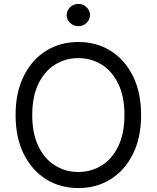

<svg xmlns="http://www.w3.org/2000/svg" viewBox="-20 -952 801 982"><path d="M380.7 -818.2Q356.2 -818.2 338.6 -834.9Q321 -851.6 321 -875Q321 -898.4 338.6 -915.1Q356.2 -931.8 380.7 -931.8Q405.2 -931.8 422.8 -915.1Q440.3 -898.4 440.3 -875Q440.3 -851.6 422.8 -834.9Q405.2 -818.2 380.7 -818.2ZM380.7 9.9Q287.6 9.9 215.2 -35.5Q142.8 -81 101.2 -164.8Q59.7 -248.6 59.7 -363.6Q59.7 -478.7 101.2 -562.5Q142.8 -646.3 215.2 -691.8Q287.6 -737.2 380.7 -737.2Q473.7 -737.2 546.2 -691.8Q618.6 -646.3 660.2 -562.5Q701.7 -478.7 701.7 -363.6Q701.7 -248.6 660.2 -164.8Q618.6 -81 546.2 -35.5Q473.7 9.9 380.7 9.9ZM380.7 -72.4Q446.7 -72.4 500.2 -105.8Q553.6 -139.2 585 -204.2Q616.5 -269.2 616.5 -363.6Q616.5 -458.1 585 -523.1Q553.6 -588.1 500.2 -621.4Q446.7 -654.8 380.7 -654.8Q314.6 -654.8 261.2 -621.4Q207.7 -588.1 176.3 -523.1Q144.9 -458.1 144.9 -363.6Q144.9 -269.2 176.3 -204.2Q207.7 -139.2 261.2 -105.8Q314.6 -72.4 380.7 -72.4Z"/></svg>

Font: Linik Sans
Style: Regular
Weight: 400
Designer: Rasmus Andersson (font), Marc Monis (original base), Kil Hyung-jin (Pretendard portions), Cristiano Sobral (main changes
Foundry: rsms
Version: Version 3.018;May 31, 2022;FontCreator 14.0.0.2814 64-bit; t